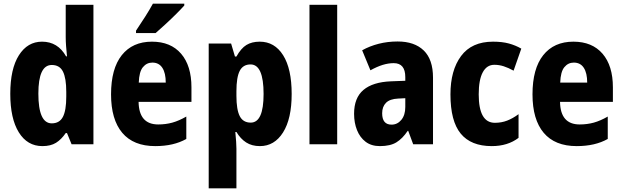

<svg xmlns="http://www.w3.org/2000/svg" viewBox="-20 -786 3392 1046"><path d="M211 10Q129 10 82.5 -65Q36 -140 36 -275Q36 -411 83 -485Q130 -559 209 -559Q295 -559 340 -479H345Q342 -508 340 -534.5Q338 -561 338 -584V-760H489V0H370L345 -61H338Q314 -26 285 -8Q256 10 211 10ZM262 -114Q304 -114 322.5 -149Q341 -184 341 -259V-286Q341 -360 323 -396Q305 -432 262 -432Q189 -432 189 -276Q189 -114 262 -114Z M808 -559Q910 -559 966.5 -493.5Q1023 -428 1023 -310V-231H735Q737 -108 842 -108Q883 -108 919 -118Q955 -128 995 -151V-29Q926 10 826 10Q707 10 646 -62.5Q585 -135 585 -272Q585 -412 643.5 -485.5Q702 -559 808 -559ZM810 -445Q779 -445 758.5 -420Q738 -395 736 -336H883Q883 -388 864.5 -416.5Q846 -445 810 -445ZM984 -756Q968 -738 940.5 -710.5Q913 -683 882.5 -655Q852 -627 828 -606H721V-619Q746 -656 770.5 -694.5Q795 -733 813 -766H984Z M1395 -559Q1476 -559 1522.5 -485Q1569 -411 1569 -274Q1569 -139 1522 -64.5Q1475 10 1396 10Q1352 10 1321 -10Q1290 -30 1268 -67H1262Q1268 -6 1268 24V240H1117V-549H1239L1260 -478H1268Q1293 -523 1322.5 -541Q1352 -559 1395 -559ZM1345 -435Q1304 -435 1286 -400Q1268 -365 1268 -289V-264Q1268 -189 1286 -153.5Q1304 -118 1346 -118Q1416 -118 1416 -274Q1416 -435 1345 -435Z M1817 0H1666V-760H1817Z M2146 -560Q2238 -560 2288.5 -511Q2339 -462 2339 -363V0H2231L2204 -73H2201Q2173 -31 2139.5 -10.5Q2106 10 2050 10Q2003 10 1972 -13.5Q1941 -37 1925 -77Q1909 -117 1909 -166Q1909 -253 1960 -296Q2011 -339 2110 -343L2188 -346V-366Q2188 -442 2125 -442Q2096 -442 2065 -432.5Q2034 -423 1998 -403L1953 -512Q1994 -535 2043 -547.5Q2092 -560 2146 -560ZM2149 -249Q2104 -247 2083 -226Q2062 -205 2062 -169Q2062 -107 2113 -107Q2145 -107 2166.5 -133Q2188 -159 2188 -203V-251Z M2659 10Q2546 10 2490 -58Q2434 -126 2434 -272Q2434 -403 2492 -481Q2550 -559 2666 -559Q2716 -559 2752.5 -549Q2789 -539 2820 -521L2778 -401Q2749 -417 2724 -425Q2699 -433 2673 -433Q2632 -433 2610 -392Q2588 -351 2588 -272Q2588 -117 2676 -117Q2712 -117 2743 -129Q2774 -141 2805 -164V-35Q2746 10 2659 10Z M3104 -559Q3206 -559 3262.5 -493.5Q3319 -428 3319 -310V-231H3031Q3033 -108 3138 -108Q3179 -108 3215 -118Q3251 -128 3291 -151V-29Q3222 10 3122 10Q3003 10 2942 -62.5Q2881 -135 2881 -272Q2881 -412 2939.5 -485.5Q2998 -559 3104 -559ZM3106 -445Q3075 -445 3054.5 -420Q3034 -395 3032 -336H3179Q3179 -388 3160.5 -416.5Q3142 -445 3106 -445Z"/></svg>

Font: Noto Sans Sinhala Condensed ExtraBold
Style: Regular
Weight: 800
Width: 3
Designer: Jelle Bosma - Monotype Design Team
Foundry: Monotype Imaging Inc.
Version: Version 2.006; ttfautohint (v1.8.4.7-5d5b)